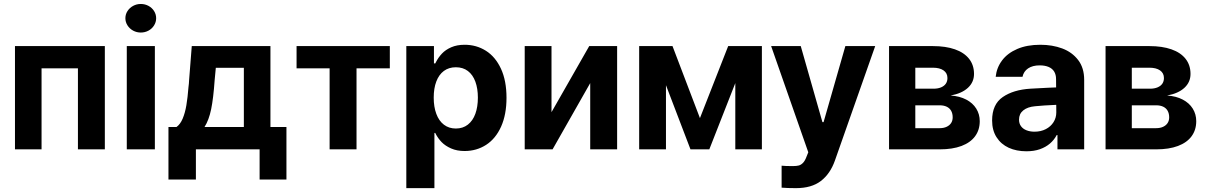

<svg xmlns="http://www.w3.org/2000/svg" viewBox="-20 -767 6195 986"><path d="M56.9 -530.3H518.4V0H380.2V-416.1H193.4V0H56.9Z M631.1 -530.3H775.3V0H631.1ZM623.9 -673.3Q623.9 -693.3 634.7 -710.2Q645.6 -727 663.7 -736.8Q681.8 -746.6 702.9 -746.6Q724.5 -746.6 742.6 -736.8Q760.7 -727 771.3 -710.2Q781.9 -693.3 781.9 -673.3Q781.9 -653.7 771.3 -636.6Q760.7 -619.5 742.6 -609.7Q724.5 -599.9 702.9 -599.9Q681.8 -599.9 663.7 -609.7Q645.6 -619.5 634.7 -636.6Q623.9 -653.7 623.9 -673.3Z M845.1 -114.7H886.3Q905.8 -128.6 918.2 -158Q930.5 -187.4 937.1 -226.5Q943.7 -265.6 947.9 -319.6Q949.3 -329.1 950 -337.8Q950.7 -346.5 951.1 -355.4L964.8 -530.3H1368.8V-114.7H1451V155.1H1313.2V0H986V155.1H845.1ZM1232.3 -114.7V-418.9H1088.3L1082.3 -355.4Q1075.9 -262.6 1064.4 -206.3Q1052.8 -150 1030.2 -114.7Z M1503 -530.3H1981.9V-416.1H1810.9V0H1672.7V-416.1H1503Z M2066.6 -530.3H2208.5V-441.3H2215.5L2218.4 -447.4Q2231 -472.1 2249.6 -491.8Q2268.2 -511.6 2297.4 -524.3Q2326.7 -537.1 2366.1 -537.1Q2426.4 -537.1 2475.2 -506.4Q2524 -475.7 2552.6 -414.2Q2581.1 -352.8 2581.1 -264.8Q2581.1 -178.9 2553.4 -116.9Q2525.6 -55 2476.6 -23.2Q2427.5 8.5 2365.9 8.5Q2326.5 8.5 2296.6 -4.7Q2266.7 -17.9 2248.1 -37Q2229.5 -56.2 2216.5 -81.3L2215.5 -84.4H2210.9V199.2H2066.6ZM2321 -107Q2357.2 -107 2382.7 -127Q2408.3 -147 2421.2 -182.8Q2434.1 -218.5 2434.1 -265.6Q2434.1 -312.3 2421.2 -347.6Q2408.3 -382.9 2382.9 -402.3Q2357.6 -421.6 2321 -421.6Q2284.9 -421.6 2259.5 -402.7Q2234.1 -383.8 2220.7 -348.7Q2207.3 -313.6 2207.3 -265.6Q2207.3 -218.2 2220.7 -182.2Q2234.1 -146.2 2259.7 -126.6Q2285.4 -107 2321 -107Z M3005.9 -530.3H3149.2V0H3011V-340.3L2817.7 0H2674.6V-530.3H2812.2V-191Z M3719.5 -530.3H3830.7L3622.6 0H3525.9L3323.3 -530.3H3433.6L3574.5 -160.4ZM3400 0H3262.4V-530.3H3400ZM3756.1 -530.3H3892.6V0H3756.1Z M3993.9 196.7V83.9L4018.4 85.5Q4033.4 85.9 4052.6 85.9Q4070.2 85.9 4081.9 82.9Q4093.6 79.9 4103.9 69.2Q4114.2 58.5 4121.9 37.3L4130.9 15L3940.1 -530.3H4092.2L4203.5 -139.8H4209.4L4321.3 -530.3H4474.5L4267.5 57.9Q4243.6 125.5 4195.6 162.4Q4147.7 199.2 4067.3 199.2Q4024.8 199.2 3993.9 196.7Z M4545.6 -530.3H4770.7Q4836.6 -530.3 4883.9 -513.7Q4931.1 -497.2 4956.6 -465Q4982 -432.7 4982 -387.4Q4982 -344.9 4950.5 -315.9Q4919 -286.9 4861.8 -276.5Q4908.4 -273.3 4942 -255.6Q4975.7 -237.9 4993.5 -209.2Q5011.4 -180.4 5011.4 -144.8Q5011.4 -99.9 4987.6 -67.4Q4963.8 -34.9 4917.7 -17.4Q4871.5 0 4805.6 0H4545.6ZM4872.4 -164.3Q4872.4 -183.9 4864.6 -197.9Q4856.8 -211.8 4841.8 -219Q4826.7 -226.2 4805.6 -226.2H4680.5V-108.8H4805.6Q4826.3 -108.8 4841.4 -115.9Q4856.4 -122.9 4864.4 -135.2Q4872.4 -147.4 4872.4 -164.3ZM4845.5 -366.2Q4845.5 -391.6 4825.6 -405.4Q4805.7 -419.3 4770.7 -419.3H4680.5V-311.5H4774.1Q4796.3 -311.5 4812.6 -318.3Q4828.8 -325.1 4837.2 -337.2Q4845.5 -349.4 4845.5 -366.2Z M5342.4 -225.3 5295.5 -221.4Q5257 -218 5235 -200.2Q5213.1 -182.4 5213.1 -152.6Q5213.1 -133 5223.1 -119.1Q5233.1 -105.2 5251.3 -98Q5269.5 -90.7 5292.4 -90.7Q5325 -90.7 5350.5 -103.8Q5375.9 -116.9 5390.2 -139.5Q5404.5 -162.1 5404.5 -189.6L5403.3 -360.7Q5403.3 -383.3 5393.8 -399.2Q5384.2 -415.1 5365.1 -423.2Q5345.9 -431.3 5319.2 -431.3Q5282.9 -431.3 5259.9 -415.9Q5236.9 -400.5 5231 -372.7H5093.3Q5098.1 -419.5 5126.2 -456.9Q5154.3 -494.3 5204.4 -515.7Q5254.4 -537.1 5322.5 -537.1Q5384.4 -537.1 5435 -518.2Q5485.6 -499.3 5516.7 -458.9Q5547.7 -418.5 5547.7 -357.3V0H5410.5V-73.4H5406.6Q5393.5 -48.4 5372.1 -30Q5350.7 -11.5 5320.5 -0.8Q5290.3 9.9 5251.2 9.9Q5199.9 9.9 5160.2 -8.2Q5120.6 -26.4 5097.8 -62.1Q5074.9 -97.8 5074.9 -148.2Q5074.9 -231.2 5129.7 -268.7Q5184.4 -306.3 5272 -311.6Q5286.7 -313.1 5362.4 -316.4L5410.3 -318.3L5411.3 -229Q5391.4 -228.4 5342.4 -225.3Z M5657.5 -530.3H5882.6Q5948.5 -530.3 5995.7 -513.7Q6043 -497.2 6068.4 -465Q6093.8 -432.7 6093.8 -387.4Q6093.8 -344.9 6062.3 -315.9Q6030.8 -286.9 5973.6 -276.5Q6020.2 -273.3 6053.8 -255.6Q6087.5 -237.9 6105.3 -209.2Q6123.2 -180.4 6123.2 -144.8Q6123.2 -99.9 6099.4 -67.4Q6075.7 -34.9 6029.5 -17.4Q5983.3 0 5917.4 0H5657.5ZM5984.2 -164.3Q5984.2 -183.9 5976.4 -197.9Q5968.6 -211.8 5953.6 -219Q5938.6 -226.2 5917.4 -226.2H5792.3V-108.8H5917.4Q5938.1 -108.8 5953.2 -115.9Q5968.2 -122.9 5976.2 -135.2Q5984.2 -147.4 5984.2 -164.3ZM5957.3 -366.2Q5957.3 -391.6 5937.4 -405.4Q5917.6 -419.3 5882.6 -419.3H5792.3V-311.5H5885.9Q5908.1 -311.5 5924.4 -318.3Q5940.7 -325.1 5949 -337.2Q5957.3 -349.4 5957.3 -366.2Z"/></svg>

Font: Pretendard JP Variable
Style: Regular
Weight: 400
Designer: Base glyphs from Inter by Rasmus Andersson; Hangul glyphs from Noto Sans CJK(Source Han Sans) by Jang Soo-young and Kang
Foundry: Kil Hyung-jin
Version: Version 1.307;Glyphs 3.2 (3192)